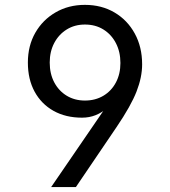

<svg xmlns="http://www.w3.org/2000/svg" viewBox="-20 -757 688 777"><path d="M323.7 -737.3Q391.1 -737.3 443.4 -706.5Q495.6 -675.8 525.4 -621.3Q555.2 -566.9 555.2 -496.6Q555.2 -444.8 532.7 -387Q510.3 -329.1 451.7 -242.7L287.1 0H187L430.2 -355H439Q429.2 -334.5 410.4 -317.6Q391.6 -300.8 366.5 -290.8Q341.3 -280.8 312 -280.8Q246.1 -280.8 196.8 -308.3Q147.5 -335.9 120.1 -386Q92.8 -436 92.8 -503.9Q92.8 -571.8 122.8 -624.3Q152.8 -676.8 205.1 -707Q257.3 -737.3 323.7 -737.3ZM323.7 -657.7Q282.2 -657.7 250 -637.7Q217.8 -617.7 199.5 -583Q181.2 -548.3 181.2 -503.9Q181.2 -458.5 199.5 -423.8Q217.8 -389.2 250 -369.6Q282.2 -350.1 323.7 -350.1Q365.7 -350.1 398.2 -369.4Q430.7 -388.7 449 -423.1Q467.3 -457.5 467.3 -502Q467.3 -547.4 449 -582.5Q430.7 -617.7 398.4 -637.7Q366.2 -657.7 323.7 -657.7Z"/></svg>

Font: Inter Variable LoSnoCo
Style: Regular
Weight: 400
Designer: Rasmus Andersson
Foundry: rsms
Version: Version 4.000;git-a52131595; featfreeze: case,dlig,ss01,ss02